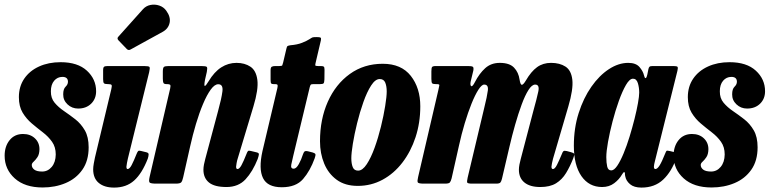

<svg xmlns="http://www.w3.org/2000/svg" viewBox="-44 -812 3402 849"><path d="M202.5 -129Q202.5 -162 186.2 -185Q170 -208 145.5 -226.8Q121 -245.5 96.8 -266Q72.5 -286.5 56 -314Q39.5 -341.5 39.5 -382.5Q39.5 -429.5 63.2 -464.2Q87 -499 128.8 -518Q170.5 -537 224 -537Q299.5 -537 340.2 -499.5Q381 -462 381 -408.5Q381 -375 359 -353.5Q337 -332 301.5 -332Q274 -332 254.5 -350.5Q235 -369 235.5 -395Q235.5 -418.5 246 -428.5Q256.5 -438.5 256.5 -450.5Q256.5 -472 232 -472Q210 -472 195.5 -455Q181 -438 181 -408.5Q180.5 -378 197.5 -357.8Q214.5 -337.5 239.2 -320.8Q264 -304 289 -284.5Q314 -265 331 -235.8Q348 -206.5 348 -160.5Q348 -101 320.2 -61.5Q292.5 -22 246.2 -2.5Q200 17 144.5 17Q66 17 21.2 -23.2Q-23.5 -63.5 -23.5 -123.5Q-23.5 -165 -1.5 -192.2Q20.5 -219.5 58 -219.5Q90 -219.5 110.2 -200.5Q130.5 -181.5 130.5 -152Q130 -129.5 121.5 -117Q113 -104.5 104.8 -97.2Q96.5 -90 96.5 -82.5Q96.5 -70.5 107.5 -62Q118.5 -53.5 142.5 -53.5Q167.5 -53.5 184.8 -74Q202 -94.5 202.5 -129Z M615.5 -492.5 521.5 -111Q520 -105 517.5 -91.8Q515 -78.5 515 -75Q515 -64.5 520 -64.5Q529 -64.5 538.2 -82.2Q547.5 -100 560 -131.5Q564 -141.5 567.2 -144.2Q570.5 -147 579.5 -144.5L604 -138.5Q613.5 -136 613.2 -128.8Q613 -121.5 609.5 -110.5Q584 -45 549.2 -13.8Q514.5 17.5 460.5 17.5Q417.5 17.5 392.8 -3Q368 -23.5 368 -63.5Q368 -74 370.8 -89.5Q373.5 -105 376 -116L448 -417Q451.5 -431.5 449.5 -435.8Q447.5 -440 436 -440H434Q419.5 -440 415.8 -443.8Q412 -447.5 412 -462V-501.5Q412 -514 416.5 -517Q421 -520 433 -520H592.5Q614 -520 617 -515.8Q620 -511.5 615.5 -492.5ZM691 -765Q711.5 -737 706 -711Q700.5 -685 675 -671L534 -593.5Q524 -587.5 516.5 -595.5L480 -633.5Q471.5 -642.5 480 -650.5L587.5 -770.5Q601 -786 621 -790Q641 -794 660.2 -787.5Q679.5 -781 691 -765Z M702.5 -520H845.5Q867 -520 870.5 -516Q874 -512 870.5 -494L862.5 -459Q857.5 -432 861.8 -432Q866 -432 878 -452Q903.5 -494.5 934.5 -514.2Q965.5 -534 1002 -534Q1038 -534 1063.2 -517.2Q1088.5 -500.5 1094 -458.8Q1099.5 -417 1076.5 -341L1007 -110.5Q1004.5 -103.5 1002.2 -90.8Q1000 -78 1000 -75Q1000 -64.5 1006 -64.5Q1014.5 -64.5 1023.8 -81.5Q1033 -98.5 1045 -129Q1049.5 -141 1052.5 -144Q1055.5 -147 1065 -144.5L1092 -138Q1101 -135.5 1100.8 -129.8Q1100.5 -124 1095.5 -109Q1073.5 -53.5 1041.8 -19.2Q1010 15 957.5 15Q904.5 15 880 -5Q855.5 -25 855.5 -61.5Q855.5 -72 858 -85Q860.5 -98 863.5 -108.5L920 -320Q935.5 -376 939.5 -407.8Q943.5 -439.5 921 -439.5Q905 -439.5 887.8 -415.8Q870.5 -392 853.8 -352.2Q837 -312.5 822.5 -263.8Q808 -215 797 -165.5L766 -28Q762.5 -12 757.5 -6Q752.5 0 733.5 0H648Q622.5 0 617.8 -4.8Q613 -9.5 617.5 -29.5L708.5 -421Q711.5 -434 708.2 -437Q705 -440 696.5 -440H693.5Q681.5 -440 678.8 -445.2Q676 -450.5 676 -465V-495Q676 -512 680.8 -516Q685.5 -520 702.5 -520Z M1174 -520H1191.5Q1203 -520 1204.2 -523.2Q1205.5 -526.5 1208 -535.5L1222.5 -597Q1224.5 -606.5 1227.8 -608.5Q1231 -610.5 1241 -612Q1271 -614.5 1291.8 -622.8Q1312.5 -631 1324 -638.5Q1334.5 -645.5 1338.5 -646.8Q1342.5 -648 1357 -648Q1369.5 -648 1373.2 -645.8Q1377 -643.5 1375 -634L1352 -536Q1349.5 -526 1350.2 -523Q1351 -520 1362 -520H1374Q1384 -520 1387.5 -517.5Q1391 -515 1391 -503.5L1390.5 -460.5Q1390 -446.5 1386.5 -443.2Q1383 -440 1370 -440H1341Q1332 -440 1329.8 -437Q1327.5 -434 1325.5 -426L1252.5 -122Q1247.5 -102.5 1244 -84.2Q1240.5 -66 1254.5 -66Q1266 -66 1277.2 -86.2Q1288.5 -106.5 1295.5 -129Q1298.5 -138 1302.2 -141.8Q1306 -145.5 1318 -143L1339.5 -137.5Q1349.5 -134.5 1350.8 -129.8Q1352 -125 1347.5 -112Q1327.5 -56.5 1296 -20.2Q1264.5 16 1202 16Q1139 16 1119 -24.5Q1099 -65 1116.5 -143.5L1182.5 -422.5Q1184.5 -431.5 1183.5 -435.8Q1182.5 -440 1172 -440H1167Q1158 -440 1155.2 -443.2Q1152.5 -446.5 1152.5 -458.5V-501.5Q1152.5 -513.5 1157.5 -516.8Q1162.5 -520 1174 -520Z M1371 -187.5Q1371 -284.5 1405.5 -362Q1440 -439.5 1502.8 -484.8Q1565.5 -530 1648.5 -530Q1730.5 -530 1772.5 -476.5Q1814.5 -423 1814.5 -342Q1814.5 -269 1793.5 -205.2Q1772.5 -141.5 1735.2 -93Q1698 -44.5 1647.5 -17.2Q1597 10 1538 10Q1482 10 1445 -17Q1408 -44 1389.5 -88.8Q1371 -133.5 1371 -187.5ZM1509.5 -112.5Q1509.5 -88.5 1515.8 -73Q1522 -57.5 1539.5 -57.5Q1559 -57.5 1577.8 -86Q1596.5 -114.5 1612.5 -158.8Q1628.5 -203 1640.5 -252Q1652.5 -301 1659.2 -343Q1666 -385 1666 -407.5Q1666 -431 1659.5 -446.8Q1653 -462.5 1635 -462.5Q1615.5 -462.5 1597 -433.8Q1578.5 -405 1562.8 -360.5Q1547 -316 1535 -267Q1523 -218 1516.2 -176.2Q1509.5 -134.5 1509.5 -112.5Z M1884.5 -520H2024Q2040.5 -520 2046 -517.2Q2051.5 -514.5 2049 -500L2037.5 -452.5Q2034 -435 2039.5 -431.2Q2045 -427.5 2056 -449Q2075.5 -487 2101.5 -510.5Q2127.5 -534 2166 -534Q2209 -534 2229 -513Q2249 -492 2253.5 -460Q2257 -437.5 2263.2 -437Q2269.5 -436.5 2281 -455.5Q2304.5 -496 2330.8 -515Q2357 -534 2392.5 -534Q2431 -534 2456.5 -517.5Q2482 -501 2486.8 -459.2Q2491.5 -417.5 2469 -341L2401.5 -110.5Q2399 -102.5 2396.8 -90.2Q2394.5 -78 2394.5 -75Q2394.5 -64.5 2401 -64.5Q2409.5 -64.5 2418.8 -82.8Q2428 -101 2440.5 -131Q2444 -141 2447.8 -143.8Q2451.5 -146.5 2462.5 -144L2481 -139Q2493 -136 2494.8 -131.5Q2496.5 -127 2491 -112.5Q2476.5 -75.5 2459 -46.8Q2441.5 -18 2414.8 -1.5Q2388 15 2345 15Q2299.5 15 2275 -5Q2250.5 -25 2250.5 -61.5Q2250.5 -72 2253 -85Q2255.5 -98 2258.5 -108.5L2314 -320Q2329.5 -375.5 2336.2 -406.8Q2343 -438 2322.5 -438Q2308 -438 2292.8 -414Q2277.5 -390 2262.8 -350Q2248 -310 2234 -261Q2220 -212 2208.5 -162L2175.5 -21Q2172.5 -9 2168.2 -4.5Q2164 0 2149 0H2044.5Q2024 0 2022 -4.8Q2020 -9.5 2024 -27L2097 -334Q2110 -386 2113.2 -412Q2116.5 -438 2097 -438Q2086 -438 2071.2 -415Q2056.5 -392 2041 -353.5Q2025.5 -315 2011 -266.8Q1996.5 -218.5 1985.5 -168L1953 -23.5Q1949.5 -10 1945 -5Q1940.5 0 1924 0H1830.5Q1806 0 1803.2 -5.8Q1800.5 -11.5 1805 -30L1894.5 -414.5Q1898 -430.5 1898.8 -435.2Q1899.5 -440 1887.5 -440H1884.5Q1871.5 -440 1867.5 -443.2Q1863.5 -446.5 1863.5 -463V-496Q1863.5 -511 1866.5 -515.5Q1869.5 -520 1884.5 -520Z M2947.5 -115Q2926 -53 2888.5 -17.8Q2851 17.5 2792.5 17.5Q2759.5 17.5 2742 2.5Q2724.5 -12.5 2721 -31.5Q2719.5 -36 2719.5 -38.8Q2719.5 -41.5 2719.5 -45Q2718 -52.5 2715.2 -51.2Q2712.5 -50 2706.5 -40.5Q2694 -18.5 2671.8 -1.8Q2649.5 15 2618.5 15Q2560.5 15 2527 -33.2Q2493.5 -81.5 2493.5 -167.5Q2493.5 -245.5 2514.8 -312Q2536 -378.5 2571 -428.5Q2606 -478.5 2648.5 -506.2Q2691 -534 2734 -534Q2768 -534 2783.8 -515.5Q2799.5 -497 2803.5 -479.5Q2806 -467.5 2810.2 -466.5Q2814.5 -465.5 2818.5 -483L2823 -505.5Q2824.5 -513.5 2828 -516.8Q2831.5 -520 2842 -520H2933.5Q2950 -520 2952.2 -516Q2954.5 -512 2951.5 -499L2851.5 -97.5Q2850 -93 2848.8 -85.8Q2847.5 -78.5 2847.5 -75Q2847.5 -64.5 2854 -64.5Q2862.5 -64.5 2872.5 -80.2Q2882.5 -96 2897.5 -133.5Q2901 -142.5 2903.2 -144.8Q2905.5 -147 2918.5 -144L2941 -138.5Q2948.5 -136.5 2950 -132Q2951.5 -127.5 2947.5 -115ZM2782.5 -402.5Q2782.5 -425 2776.5 -444.5Q2770.5 -464 2755 -464Q2740 -464 2724 -436.5Q2708 -409 2692.5 -365.8Q2677 -322.5 2664.5 -274.5Q2652 -226.5 2644.5 -184.2Q2637 -142 2637 -117.5Q2637 -92 2641 -75.2Q2645 -58.5 2659 -58.5Q2671.5 -58.5 2685.5 -79.2Q2699.5 -100 2713.5 -133.8Q2727.5 -167.5 2739.8 -207.5Q2752 -247.5 2761.8 -286.2Q2771.5 -325 2777 -356Q2782.5 -387 2782.5 -402.5Z M3160.5 -129Q3160.5 -162 3144.2 -185Q3128 -208 3103.5 -226.8Q3079 -245.5 3054.8 -266Q3030.5 -286.5 3014 -314Q2997.5 -341.5 2997.5 -382.5Q2997.5 -429.5 3021.2 -464.2Q3045 -499 3086.8 -518Q3128.5 -537 3182 -537Q3257.5 -537 3298.2 -499.5Q3339 -462 3339 -408.5Q3339 -375 3317 -353.5Q3295 -332 3259.5 -332Q3232 -332 3212.5 -350.5Q3193 -369 3193.5 -395Q3193.5 -418.5 3204 -428.5Q3214.5 -438.5 3214.5 -450.5Q3214.5 -472 3190 -472Q3168 -472 3153.5 -455Q3139 -438 3139 -408.5Q3138.5 -378 3155.5 -357.8Q3172.5 -337.5 3197.2 -320.8Q3222 -304 3247 -284.5Q3272 -265 3289 -235.8Q3306 -206.5 3306 -160.5Q3306 -101 3278.2 -61.5Q3250.5 -22 3204.2 -2.5Q3158 17 3102.5 17Q3024 17 2979.2 -23.2Q2934.5 -63.5 2934.5 -123.5Q2934.5 -165 2956.5 -192.2Q2978.5 -219.5 3016 -219.5Q3048 -219.5 3068.2 -200.5Q3088.5 -181.5 3088.5 -152Q3088 -129.5 3079.5 -117Q3071 -104.5 3062.8 -97.2Q3054.5 -90 3054.5 -82.5Q3054.5 -70.5 3065.5 -62Q3076.5 -53.5 3100.5 -53.5Q3125.5 -53.5 3142.8 -74Q3160 -94.5 3160.5 -129Z"/></svg>

Font: Besley* Condensed
Style: Bold Italic
Weight: 700
Width: 3
Italic angle: -13°
Designer: Owen Earl
Foundry: indestructible type*
Version: Version 3.000; ttfautohint (v1.8.3)